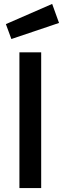

<svg xmlns="http://www.w3.org/2000/svg" viewBox="-20 -959 321 979"><path d="M38 -760 281 -842 246 -939 10 -836ZM190 0V-692H79V0Z"/></svg>

Font: RazerF5 SemiBold
Style: Regular
Weight: 600
Foundry: Razer Inc.
Version: Version 2